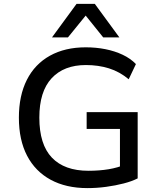

<svg xmlns="http://www.w3.org/2000/svg" viewBox="-20 -957 824 986"><path d="M429 9Q319 9 240 -34Q161 -77 119 -157.5Q77 -238 77 -353Q77 -466 118 -547Q159 -628 236.5 -671Q314 -714 420 -714Q473 -714 521 -704.5Q569 -695 609.5 -676Q650 -657 678 -628L641 -550Q594 -589 539.5 -606Q485 -623 421 -623Q308 -623 245 -555Q182 -487 182 -353Q182 -215 246.5 -147.5Q311 -80 434 -80Q491 -80 538.5 -88Q586 -96 625 -113L596 -58V-295H425V-381H687V-41Q658 -26 615.5 -15Q573 -4 525 2.5Q477 9 429 9ZM247 -765 373 -937H467L593 -765H510L420 -877L329 -765Z"/></svg>

Font: Nunito Sans 7pt Medium
Style: Regular
Weight: 500
Designer: Vernon Adams
Foundry: Vernon Adams
Version: Version 3.101;gftools[0.9.27]